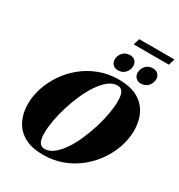

<svg xmlns="http://www.w3.org/2000/svg" viewBox="-241 -1214 1292 1387"><g transform="rotate(30 405.0 -520.5)"><path d="M810 -464Q810 -398 787.8 -330.2Q765.5 -262.5 723.5 -200.5Q681.5 -138.5 622 -90Q562.5 -41.5 487.5 -13.2Q412.5 15 325 15Q230 15 169 -19.2Q108 -53.5 78.2 -113.8Q48.5 -174 48.5 -251Q48.5 -317 70.8 -384.8Q93 -452.5 135 -514.5Q177 -576.5 236.5 -625Q296 -673.5 371 -701.8Q446 -730 533.5 -730Q628.5 -730 689.5 -695.8Q750.5 -661.5 780.2 -601.5Q810 -541.5 810 -464ZM256.5 -128.5Q256.5 -74 271 -50.5Q285.5 -27 314.5 -27Q353 -27 389.2 -55.5Q425.5 -84 457.8 -132Q490 -180 516.2 -239.5Q542.5 -299 561.8 -362Q581 -425 591.5 -483.5Q602 -542 602 -586.5Q602 -641 587.8 -664.5Q573.5 -688 544 -688Q505.5 -688 469.2 -659.5Q433 -631 400.8 -583Q368.5 -535 342.2 -475.5Q316 -416 296.8 -353Q277.5 -290 267 -231.8Q256.5 -173.5 256.5 -128.5ZM488 -784Q462.5 -784 446.8 -800.5Q431 -817 431 -841Q431 -872.5 452.8 -898Q474.5 -923.5 514.5 -923.5Q540 -923.5 555.8 -907Q571.5 -890.5 571.5 -866.5Q571.5 -835 549.8 -809.5Q528 -784 488 -784ZM679 -784Q653.5 -784 637.8 -800.5Q622 -817 622 -841Q622 -872.5 643.8 -898Q665.5 -923.5 705.5 -923.5Q731 -923.5 746.8 -907Q762.5 -890.5 762.5 -866.5Q762.5 -835 740.8 -809.5Q719 -784 679 -784ZM495.5 -1003.5 511.5 -1056H805L789 -1003.5Z"/></g></svg>

Font: Newsreader Display ExtraBold
Style: Italic
Weight: 800
Italic angle: -17°
Designer: Hugues Gentile
Foundry: Production Type
Version: Version 1.001